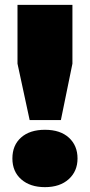

<svg xmlns="http://www.w3.org/2000/svg" viewBox="-20 -760 370 790"><path d="M102 -266 52 -498V-740H278V-498L230.5 -266ZM165 10Q104 10 67.5 -22Q31 -54 31 -108Q31 -162.5 66.8 -194.2Q102.5 -226 165 -226Q228 -226 263.5 -193.5Q299 -161 299 -108Q299 -55.5 262.8 -22.8Q226.5 10 165 10Z"/></svg>

Font: Encode Sans SC Condensed Thin Black
Style: Regular
Weight: 900
Version: Version 3.002